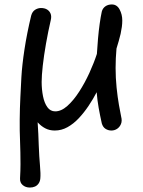

<svg xmlns="http://www.w3.org/2000/svg" viewBox="-20 -575 640 862"><path d="M114 267Q95 267 82 256Q69 245 70 226Q72 190 72 162Q72 134 71.5 109.5Q71 85 70 58Q68 13 68.5 -38.5Q69 -90 71.5 -139.5Q74 -189 76 -228Q79 -282 90 -354Q101 -426 120 -505Q125 -523 137.5 -531Q150 -539 164 -539Q180 -539 191 -532.5Q202 -526 207 -514Q212 -502 208 -485Q196 -433 186.5 -379Q177 -325 172 -280Q167 -235 167 -207Q167 -174 173 -143.5Q179 -113 192.5 -94Q206 -75 228 -75Q255 -75 282.5 -99.5Q310 -124 335.5 -163.5Q361 -203 381.5 -248Q402 -293 415 -333Q417 -366 420 -401Q423 -436 427.5 -468Q432 -500 437 -523Q441 -538 453 -546.5Q465 -555 482 -555Q505 -555 517 -532.5Q529 -510 529 -483Q529 -469 527 -454Q525 -439 521.5 -423Q518 -407 513 -390.5Q508 -374 503 -357Q501 -336 500 -313.5Q499 -291 499 -270Q499 -225 503.5 -181.5Q508 -138 514 -104Q520 -70 524 -51Q529 -32 523 -18Q517 -4 505.5 3.5Q494 11 480 11Q466 11 454 3.5Q442 -4 437 -21Q429 -57 423 -90.5Q417 -124 414 -161Q398 -130 377.5 -99.5Q357 -69 333.5 -44Q310 -19 283 -4Q256 11 226 11Q202 11 183 1Q164 -9 149 -26Q151 0 152 26Q153 52 154 78Q156 130 159.5 168Q163 206 161 226Q160 239 153.5 248.5Q147 258 137 262.5Q127 267 114 267Z"/></svg>

Font: Playpen Sans Hebrew
Style: Regular
Weight: 400
Designer: Tom Grace, Laura Meseguer, Veronika Burian, José Scaglione
Foundry: TypeTogether
Version: Version 2.000